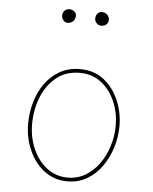

<svg xmlns="http://www.w3.org/2000/svg" viewBox="-54 -801 673 847"><g transform="rotate(5 283.0 -377.5)"><path d="M289.1 -497.1Q352.5 -497.1 395.8 -462.4Q439 -427.7 461.4 -374Q483.9 -320.3 483.9 -262.7Q483.9 -214.4 469.5 -167.5Q455.1 -120.6 428.2 -82.5Q401.4 -44.4 362.8 -21.7Q324.2 1 275.9 1Q216.8 1 173.1 -32.7Q129.4 -66.4 105.5 -120.8Q81.5 -175.3 81.5 -237.3Q81.5 -285.6 94.7 -332Q107.9 -378.4 134 -415.5Q160.2 -452.6 199 -474.9Q237.8 -497.1 289.1 -497.1ZM289.1 -480.5Q227.5 -480.5 185.1 -445.8Q142.6 -411.1 120.8 -355.5Q99.1 -299.8 99.1 -237.3Q99.1 -178.2 121.3 -127.7Q143.6 -77.1 183.3 -46.4Q223.1 -15.6 275.9 -15.6Q319.3 -15.6 354.5 -36.6Q389.6 -57.6 414.8 -93Q439.9 -128.4 453.6 -172.4Q467.3 -216.3 467.3 -262.7Q467.3 -317.9 446.3 -367.7Q425.3 -417.5 385.5 -449Q345.7 -480.5 289.1 -480.5ZM396.5 -724.6Q396.5 -711.4 387.2 -703.6Q377.9 -695.8 365.7 -695.8Q352.5 -695.8 344.2 -705.1Q335.9 -714.4 335.9 -724.1Q335.9 -738.8 343.8 -747.6Q351.6 -756.3 362.3 -756.3Q377.4 -756.3 387 -746.8Q396.5 -737.3 396.5 -724.6ZM250 -730.5Q250 -714.8 240.5 -705.3Q231 -695.8 215.3 -695.8Q204.6 -695.8 197 -705.1Q189.5 -714.4 189.5 -726.1Q189.5 -738.8 198.2 -747.6Q207 -756.3 219.7 -756.3Q231.4 -756.3 240.7 -748.8Q250 -741.2 250 -730.5Z"/></g></svg>

Font: Mikhak-FD Thin
Style: Regular
Weight: 100
Designer: Amin Abedi
Version: Version 3.2